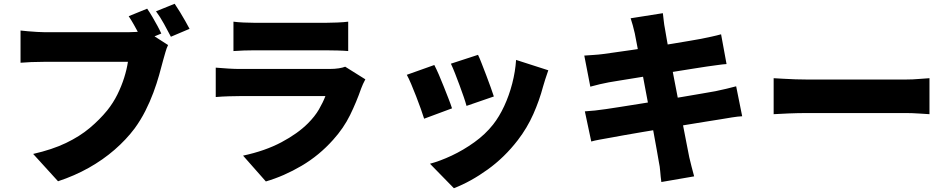

<svg xmlns="http://www.w3.org/2000/svg" viewBox="-20 -895 5040 1019"><path d="M761 -849Q775 -829 789 -805Q803 -781 815.5 -758Q828 -735 836 -717L737 -676Q727 -697 715 -719.5Q703 -742 690 -765Q677 -788 663 -809ZM907 -875Q920 -856 935 -831.5Q950 -807 963.5 -783Q977 -759 986 -742L887 -700Q871 -731 850 -769Q829 -807 808 -835ZM872 -656Q864 -640 857.5 -616.5Q851 -593 846 -576Q837 -541 824.5 -496.5Q812 -452 794 -403.5Q776 -355 751.5 -306.5Q727 -258 695 -214Q650 -154 588.5 -100.5Q527 -47 451.5 -4.5Q376 38 288 67L156 -78Q257 -101 330 -136Q403 -171 456 -215.5Q509 -260 549 -309Q581 -349 603 -393.5Q625 -438 639 -482.5Q653 -527 659 -567Q644 -567 611.5 -567Q579 -567 536.5 -567Q494 -567 447.5 -567Q401 -567 357 -567Q313 -567 276.5 -567Q240 -567 219 -567Q182 -567 145.5 -565.5Q109 -564 89 -562V-733Q105 -731 129 -729Q153 -727 178 -725.5Q203 -724 219 -724Q237 -724 266.5 -724Q296 -724 332.5 -724Q369 -724 408.5 -724Q448 -724 487 -724Q526 -724 560.5 -724Q595 -724 621 -724Q647 -724 660 -724Q677 -724 703 -725.5Q729 -727 752 -733Z M1219 -780Q1240 -777 1272.5 -775.5Q1305 -774 1331 -774Q1351 -774 1390.5 -774Q1430 -774 1477.5 -774Q1525 -774 1572 -774Q1619 -774 1656 -774Q1693 -774 1710 -774Q1734 -774 1770 -775.5Q1806 -777 1828 -780V-624Q1807 -626 1772 -627Q1737 -628 1708 -628Q1692 -628 1654.5 -628Q1617 -628 1569.5 -628Q1522 -628 1474.5 -628Q1427 -628 1388.5 -628Q1350 -628 1331 -628Q1306 -628 1274 -627Q1242 -626 1219 -624ZM1919 -474Q1913 -463 1906.5 -449Q1900 -435 1897 -426Q1872 -354 1838 -284.5Q1804 -215 1748 -153Q1674 -70 1580.5 -15Q1487 40 1391 68L1270 -69Q1387 -94 1473.5 -140Q1560 -186 1614 -240Q1651 -277 1672.5 -314Q1694 -351 1707 -385Q1696 -385 1671.5 -385Q1647 -385 1613 -385Q1579 -385 1540 -385Q1501 -385 1459.5 -385Q1418 -385 1379.5 -385Q1341 -385 1308 -385Q1275 -385 1252 -385Q1233 -385 1196 -384Q1159 -383 1125 -380V-536Q1160 -533 1193.5 -531Q1227 -529 1252 -529Q1269 -529 1299 -529Q1329 -529 1367 -529Q1405 -529 1447.5 -529Q1490 -529 1532.5 -529Q1575 -529 1613.5 -529Q1652 -529 1681.5 -529Q1711 -529 1728 -529Q1757 -529 1778.5 -532.5Q1800 -536 1812 -541Z M2517 -604Q2525 -588 2536.5 -558Q2548 -528 2561 -494.5Q2574 -461 2584.5 -431Q2595 -401 2601 -383L2456 -333Q2451 -352 2441 -381Q2431 -410 2419 -442.5Q2407 -475 2395 -505.5Q2383 -536 2373 -557ZM2890 -522Q2880 -493 2873.5 -473Q2867 -453 2862 -435Q2843 -363 2810.5 -289.5Q2778 -216 2728 -151Q2658 -60 2568.5 4.5Q2479 69 2389 104L2262 -26Q2315 -40 2377 -69Q2439 -98 2497.5 -140Q2556 -182 2597 -234Q2630 -276 2656 -332Q2682 -388 2698.5 -451.5Q2715 -515 2719 -577ZM2285 -550Q2296 -529 2309 -499Q2322 -469 2335 -436Q2348 -403 2360 -372.5Q2372 -342 2379 -320L2231 -265Q2225 -285 2213.5 -317Q2202 -349 2188.5 -384Q2175 -419 2162 -449.5Q2149 -480 2139 -498Z M3349 -718Q3344 -741 3338.5 -760Q3333 -779 3327 -798L3498 -825Q3500 -810 3502.5 -786Q3505 -762 3509 -743Q3512 -726 3518.5 -687.5Q3525 -649 3535 -595.5Q3545 -542 3557 -480.5Q3569 -419 3581 -356Q3593 -293 3604 -235.5Q3615 -178 3624 -132.5Q3633 -87 3638 -61Q3643 -39 3650 -12Q3657 15 3664 41L3490 71Q3486 42 3484 15Q3482 -12 3477 -34Q3473 -57 3465.5 -100Q3458 -143 3447.5 -199Q3437 -255 3425 -317Q3413 -379 3401.5 -441.5Q3390 -504 3379.5 -559Q3369 -614 3361 -655.5Q3353 -697 3349 -718ZM3081 -600Q3107 -602 3131.5 -603.5Q3156 -605 3179 -608Q3200 -611 3240 -616.5Q3280 -622 3331.5 -629.5Q3383 -637 3438.5 -645.5Q3494 -654 3546 -662.5Q3598 -671 3638.5 -678Q3679 -685 3701 -689Q3726 -694 3756 -700.5Q3786 -707 3807 -713L3836 -555Q3817 -554 3786.5 -549.5Q3756 -545 3732 -542Q3705 -538 3661 -531Q3617 -524 3564 -515.5Q3511 -507 3456 -498Q3401 -489 3351.5 -481Q3302 -473 3265 -467Q3228 -461 3211 -458Q3186 -453 3163.5 -448Q3141 -443 3113 -435ZM3084 -304Q3105 -305 3138 -308.5Q3171 -312 3196 -316Q3223 -320 3268 -327Q3313 -334 3369 -343Q3425 -352 3484.5 -361.5Q3544 -371 3600 -380.5Q3656 -390 3702.5 -398Q3749 -406 3777 -411Q3806 -417 3835.5 -424Q3865 -431 3887 -437L3919 -278Q3897 -277 3865.5 -272Q3834 -267 3805 -262Q3774 -257 3726.5 -249.5Q3679 -242 3622 -232.5Q3565 -223 3505.5 -213.5Q3446 -204 3391 -194.5Q3336 -185 3292.5 -177.5Q3249 -170 3224 -165Q3190 -159 3162.5 -154Q3135 -149 3118 -144Z M4086 -480Q4106 -479 4137.5 -477Q4169 -475 4202 -474Q4235 -473 4259 -473Q4290 -473 4328.5 -473Q4367 -473 4410 -473Q4453 -473 4497.5 -473Q4542 -473 4585 -473Q4628 -473 4667 -473Q4706 -473 4737.5 -473Q4769 -473 4790 -473Q4824 -473 4857.5 -476Q4891 -479 4913 -480V-289Q4894 -290 4857.5 -292.5Q4821 -295 4790 -295Q4769 -295 4737 -295Q4705 -295 4666 -295Q4627 -295 4584 -295Q4541 -295 4496.5 -295Q4452 -295 4409 -295Q4366 -295 4327.5 -295Q4289 -295 4259 -295Q4216 -295 4166.5 -293Q4117 -291 4086 -289Z"/></svg>

Font: Noto Sans SC Black
Style: Regular
Weight: 900
Designer: Ryoko NISHIZUKA  (kana, bopomofo & ideographs); Paul D. Hunt (Latin, Greek & Cyrillic); Sandoll Communications , Soo-you
Foundry: Adobe
Version: Version 2.004-H2;hotconv 1.0.118;makeotfexe 2.5.65603